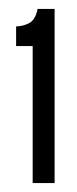

<svg xmlns="http://www.w3.org/2000/svg" viewBox="-20 -679 173 429"><path d="M53 -270V-576H16V-620Q30 -620 44.5 -627Q59 -634 64 -659H102V-270Z"/></svg>

Font: Bricolage Grotesque 48pt Condensed ExtraLight
Style: Regular
Weight: 200
Width: 3
Designer: Mathieu Triay
Foundry: Atelier Triay
Version: Version 1.000; ttfautohint (v1.8.4.7-5d5b);gftools[0.9.32]